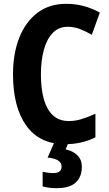

<svg xmlns="http://www.w3.org/2000/svg" viewBox="-20 -744 569 1004"><path d="M334 -604Q287 -604 256 -572Q225 -540 209.5 -484Q194 -428 194 -355Q194 -237 230.5 -174Q267 -111 339 -111Q375 -111 409 -122Q443 -133 479 -149V-26Q408 10 321 10Q187 10 117.5 -87Q48 -184 48 -356Q48 -463 80.5 -546Q113 -629 175 -676.5Q237 -724 327 -724Q420 -724 502 -678L460 -562Q430 -580 398.5 -592Q367 -604 334 -604ZM408 128Q408 181 376 210.5Q344 240 276 240Q254 240 236 237.5Q218 235 203 231V154Q232 161 259 161Q302 161 302 127Q302 87 229 80L264 0H339L323 37Q361 45 384.5 68Q408 91 408 128Z"/></svg>

Font: Noto Sans Arabic Cond
Style: Bold
Weight: 700
Width: 3
Designer: Monotype Design Team, Nadine Chahine, Nizar Qandah and Khaled Hosny
Foundry: Monotype Imaging Inc.
Version: Version 2.012; ttfautohint (v1.8.4.7-5d5b)